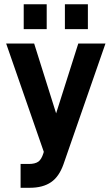

<svg xmlns="http://www.w3.org/2000/svg" viewBox="-20 -723 521 897"><path d="M472.7 -519.5 276.4 44.9Q255.9 102.5 218.8 127.9Q180.7 154.3 119.1 154.3H76.2V43H115.2Q143.6 43 159.2 32.2Q173.8 21.5 182.6 -6.8L184.6 -13.7L8.8 -519.5H139.6L242.2 -193.4L345.7 -519.5ZM90.8 -703.1H198.2V-586.9H90.8ZM283.2 -703.1H390.6V-586.9H283.2Z"/></svg>

Font: DINish
Style: Bold
Weight: 700
Designer: Bert Driehuis
Foundry: Playbeing
Version: Version 3.008; git-95204e4c-release